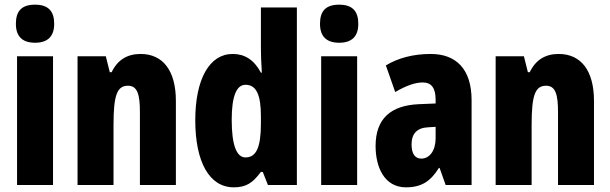

<svg xmlns="http://www.w3.org/2000/svg" viewBox="-20 -792 2613 822"><path d="M130 -772C73 -772 48 -745 48 -690C48 -636 76 -609 130 -609C184 -609 212 -636 212 -690C212 -744 187 -772 130 -772ZM207 -551H53V0H207Z M582 -561C524 -561 483 -535 458 -483H450L433 -551H312V0H466V-256C466 -382 480 -425 528 -425C569 -425 579 -386 579 -312V0H733V-360C733 -489 678 -561 582 -561Z M981 10C1034 10 1062 -9 1097 -56H1105L1127 0H1251V-760H1097V-584C1097 -562 1098 -528 1101 -481H1097C1067 -537 1027 -561 976 -561C877 -561 816 -454 816 -277C816 -99 876 10 981 10ZM1031 -118C993 -118 972 -170 972 -279C972 -379 992 -429 1031 -429C1077 -429 1097 -387 1097 -294V-263C1097 -161 1077 -118 1031 -118Z M1432 -772C1375 -772 1350 -745 1350 -690C1350 -636 1378 -609 1432 -609C1486 -609 1514 -636 1514 -690C1514 -744 1489 -772 1432 -772ZM1509 -551H1355V0H1509Z M1824 -561C1750 -561 1685 -544 1632 -512L1672 -398C1720 -426 1758 -439 1790 -439C1828 -439 1845 -414 1845 -365V-349L1774 -346C1653 -341 1588 -284 1588 -167C1588 -77 1625 10 1718 10C1786 10 1824 -17 1859 -73H1862L1888 0H1999V-363C1999 -496 1933 -561 1824 -561ZM1813 -247 1845 -249V-200C1845 -147 1819 -113 1784 -113C1757 -113 1742 -133 1742 -174C1742 -220 1766 -245 1813 -247Z M2372 -561C2314 -561 2273 -535 2248 -483H2240L2223 -551H2102V0H2256V-256C2256 -382 2270 -425 2318 -425C2359 -425 2369 -386 2369 -312V0H2523V-360C2523 -489 2468 -561 2372 -561Z"/></svg>

Font: Noto Sans Bengali ExtraCondensed ExtraBold
Style: Regular
Weight: 800
Width: 2
Designer: Joana Ranito - Universal Thirst; Jelle Bosma - Monotype Design Team
Foundry: Universal Thirst ehf.
Version: Version 3.000